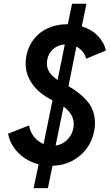

<svg xmlns="http://www.w3.org/2000/svg" viewBox="-20 -854 572 998"><path d="M180.7 0Q138.2 -10.7 104.2 -34.9Q70.3 -59.1 49.1 -91.6Q27.8 -124 22 -159.2L131.3 -202.1Q135.3 -171.4 155.5 -144.8Q175.8 -118.2 206.5 -105.5L252.9 -332.5L248 -335Q182.6 -368.7 147.9 -417.5Q113.3 -466.3 113.3 -524.4Q113.3 -547.9 118.2 -569.3Q128.9 -617.2 158 -653.1Q187 -689 231 -708.5Q274.9 -728 329.1 -728H332.5L354.5 -834.5H429.2L405.3 -716.8Q455.1 -701.7 488 -668Q521 -634.3 530.3 -591.3L427.7 -548.8Q423.3 -567.4 410.2 -584.5Q397 -601.6 377 -611.8L335.9 -405.8Q395.5 -373 434.6 -326.9Q473.6 -280.8 473.6 -214.4Q473.6 -192.4 469.7 -173.3Q459.5 -120.6 429.2 -80.3Q398.9 -40 353.3 -16.8Q307.6 6.3 252.9 7.8L229 124H154.8ZM223.6 -524.9Q223.6 -497.6 238.3 -476.8Q252.9 -456.1 279.3 -438.5L316.9 -623Q281.2 -620.6 256.3 -598.9Q231.4 -577.1 225.1 -542Q223.6 -533.2 223.6 -524.9ZM362.3 -192.9Q363.3 -198.7 363.3 -209Q363.3 -261.7 310.5 -299.8L269 -97.2Q305.2 -102.5 330.8 -128.7Q356.4 -154.8 362.3 -192.9Z"/></svg>

Font: Reddit Sans Chocolate SemiBold
Style: Italic
Weight: 600
Italic angle: -11.25°
Designer: Stephen Hutchings
Version: Version 1.013